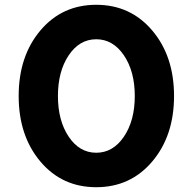

<svg xmlns="http://www.w3.org/2000/svg" viewBox="-20 -757 804 802"><path d="M58 -356Q58 -522 148.5 -629.5Q239 -737 382 -737Q525 -737 616 -629.5Q707 -522 707 -356Q707 -190 616 -82.5Q525 25 382 25Q239 25 148.5 -82.5Q58 -190 58 -356ZM222 -356Q222 -253 267 -186Q312 -119 382 -119Q452 -119 497.5 -186Q543 -253 543 -356Q543 -459 497.5 -526Q452 -593 382 -593Q312 -593 267 -526Q222 -459 222 -356Z"/></svg>

Font: Metropolitano
Style: Bold
Weight: 700
Designer: Fonts by Alex Slobzheninov & Chris M. Simpson / Changes by Cristiano Sobral
Foundry: Fonts by Alex Slobzheninov & Chris M. Simpson / Changes by Cristiano Sobral
Version: Version 1.00;August 30, 2020;FontCreator 13.0.0.2681 64-bit